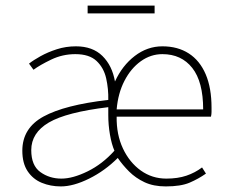

<svg xmlns="http://www.w3.org/2000/svg" viewBox="-20 -656 816 688"><path d="M198 12Q161 12 129.5 -1Q98 -14 79 -42.5Q60 -71 60 -116Q60 -197 136 -238.5Q212 -280 368 -298Q369 -337 360.5 -375Q352 -413 326 -437.5Q300 -462 250 -462Q204 -462 163.5 -442.5Q123 -423 100 -406L84 -428Q99 -440 125 -454.5Q151 -469 183.5 -479.5Q216 -490 252 -490Q312 -490 347 -455.5Q382 -421 392 -364Q418 -421 463 -455.5Q508 -490 562 -490Q617 -490 656.5 -464.5Q696 -439 717 -390Q738 -341 738 -270Q738 -263 738 -255Q738 -247 736 -238H398Q397 -174 420.5 -124Q444 -74 484.5 -45Q525 -16 576 -16Q617 -16 648 -26.5Q679 -37 704 -56L718 -34Q691 -15 659.5 -1.5Q628 12 574 12Q530 12 498 -3Q466 -18 442.5 -41.5Q419 -65 402 -90Q356 -44 299.5 -16Q243 12 198 12ZM200 -16Q241 -16 294 -42Q347 -68 390 -116Q380 -139 374 -173.5Q368 -208 368 -244V-272Q218 -254 155 -217Q92 -180 92 -118Q92 -63 124.5 -39.5Q157 -16 200 -16ZM398 -264H708Q708 -363 669 -412.5Q630 -462 562 -462Q520 -462 484.5 -436.5Q449 -411 426 -366.5Q403 -322 398 -264ZM294 -608V-636H534V-608Z"/></svg>

Font: Source Sans Variable
Style: Regular
Weight: 200
Designer: Paul D. Hunt
Foundry: Adobe Systems Incorporated
Version: Version 3.006;hotconv 1.0.111;makeotfexe 2.5.65597